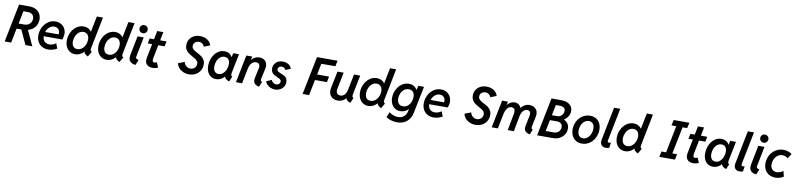

<svg xmlns="http://www.w3.org/2000/svg" viewBox="5 -2050 14756 3562"><g transform="rotate(10 7383.0 -269.0)"><path d="M170.9 -719.7H367.2Q432.1 -719.7 483.2 -695.1Q534.2 -670.4 563.2 -623.5Q592.3 -576.7 592.3 -512.7Q592.3 -457 570.3 -410.9Q548.3 -364.7 508.3 -332.3Q468.3 -299.8 414.6 -284.7L547.4 0H418L292.5 -272.5H203.6L148.9 0H26.9ZM331.1 -371.6Q372.6 -371.6 404.8 -389.2Q437 -406.7 454.6 -437.3Q472.2 -467.8 472.2 -505.4Q472.2 -540 457.5 -564Q442.9 -587.9 417.5 -599.9Q392.1 -611.8 360.4 -611.8H272L223.6 -371.6Z M621.6 -220.7Q621.6 -300.3 657 -371.3Q692.4 -442.4 754.4 -485.6Q816.4 -528.8 893.1 -528.8Q953.1 -528.8 999 -502.2Q1044.9 -475.6 1070.1 -429.7Q1095.2 -383.8 1095.2 -328.6Q1095.2 -302.7 1089.1 -272.5Q1083 -242.2 1074.2 -220.7H722.7Q724.1 -181.6 739.5 -151.9Q754.9 -122.1 783.2 -105.5Q811.5 -88.9 850.1 -88.9Q884.3 -88.9 917.7 -100.8Q951.2 -112.8 974.6 -132.3L1011.2 -39.1Q975.6 -17.1 933.1 -4.6Q890.6 7.8 846.2 7.8Q778.3 7.8 727.5 -21Q676.8 -49.8 649.2 -101.6Q621.6 -153.3 621.6 -220.7ZM988.3 -302.2Q991.7 -315.9 991.7 -329.6Q991.7 -358.4 978.5 -381.3Q965.3 -404.3 941.7 -417.5Q918 -430.7 887.2 -430.7Q835 -430.7 794.4 -394.5Q753.9 -358.4 734.9 -302.2Z M1518.6 -69.3H1516.6Q1482.9 -32.7 1441.2 -12.5Q1399.4 7.8 1352.1 7.8Q1296.9 7.8 1252.7 -20.3Q1208.5 -48.3 1183.6 -99.6Q1158.7 -150.9 1158.7 -217.8Q1158.7 -296.9 1193.1 -368.7Q1227.5 -440.4 1288.6 -484.6Q1349.6 -528.8 1424.3 -528.8Q1471.7 -528.8 1508.3 -510Q1544.9 -491.2 1568.8 -457H1571.8L1630.4 -752H1746.1L1627.9 -158.7Q1624.5 -139.2 1624.5 -130.4Q1624.5 -116.2 1630.9 -106.9Q1637.2 -97.7 1652.3 -90.3L1594.2 7.3Q1560.1 -9.3 1541.5 -27.3Q1522.9 -45.4 1518.6 -69.3ZM1544.9 -299.8Q1544.9 -358.4 1516.1 -393.1Q1487.3 -427.7 1437 -427.7Q1389.2 -427.7 1351.6 -397.5Q1314 -367.2 1293.2 -318.8Q1272.5 -270.5 1272.5 -218.8Q1272.5 -160.2 1300 -126.7Q1327.6 -93.3 1377.4 -93.3Q1425.3 -93.3 1463.6 -123.3Q1502 -153.3 1523.4 -200.9Q1544.9 -248.5 1544.9 -299.8Z M2113.3 -69.3H2111.3Q2077.6 -32.7 2035.9 -12.5Q1994.1 7.8 1946.8 7.8Q1891.6 7.8 1847.4 -20.3Q1803.2 -48.3 1778.3 -99.6Q1753.4 -150.9 1753.4 -217.8Q1753.4 -296.9 1787.8 -368.7Q1822.3 -440.4 1883.3 -484.6Q1944.3 -528.8 2019 -528.8Q2066.4 -528.8 2103 -510Q2139.6 -491.2 2163.6 -457H2166.5L2225.1 -752H2340.8L2222.7 -158.7Q2219.2 -139.2 2219.2 -130.4Q2219.2 -116.2 2225.6 -106.9Q2231.9 -97.7 2247.1 -90.3L2189 7.3Q2154.8 -9.3 2136.2 -27.3Q2117.7 -45.4 2113.3 -69.3ZM2139.6 -299.8Q2139.6 -358.4 2110.8 -393.1Q2082 -427.7 2031.7 -427.7Q1983.9 -427.7 1946.3 -397.5Q1908.7 -367.2 1887.9 -318.8Q1867.2 -270.5 1867.2 -218.8Q1867.2 -160.2 1894.8 -126.7Q1922.4 -93.3 1972.2 -93.3Q2020 -93.3 2058.3 -123.3Q2096.7 -153.3 2118.2 -200.9Q2139.6 -248.5 2139.6 -299.8Z M2361.8 -113.8Q2361.8 -135.3 2367.2 -162.1L2438.5 -521H2554.7L2480.5 -147.9Q2479 -141.6 2479 -136.2Q2479 -115.2 2494.1 -106Q2509.3 -96.7 2533.2 -92.3L2492.2 7.8Q2424.3 0.5 2393.1 -30.3Q2361.8 -61 2361.8 -113.8ZM2447.8 -671.4Q2447.8 -692.4 2458 -710Q2468.3 -727.5 2485.8 -737.8Q2503.4 -748 2524.9 -748Q2545.9 -748 2563.7 -737.8Q2581.5 -727.5 2591.8 -710Q2602.1 -692.4 2602.1 -671.4Q2602.1 -650.4 2591.8 -632.6Q2581.5 -614.7 2563.7 -604.5Q2545.9 -594.2 2524.9 -594.2Q2503.4 -594.2 2485.8 -604.5Q2468.3 -614.7 2458 -632.6Q2447.8 -650.4 2447.8 -671.4Z M2671.9 -117.2Q2671.9 -133.8 2675.8 -154.3L2729.5 -425.3H2646.5L2666.5 -521H2748.5L2780.3 -681.2H2895.5L2863.8 -521H2983.4L2963.9 -425.3H2845.2L2793.9 -165Q2791.5 -153.3 2791.5 -140.1Q2791.5 -118.2 2801 -107.2Q2810.5 -96.2 2829.1 -96.2Q2841.3 -96.2 2853.8 -100.6Q2866.2 -105 2875 -110.8L2914.1 -16.6Q2894 -6.3 2867.2 0.2Q2840.3 6.8 2814 6.8Q2744.1 6.8 2708 -27.1Q2671.9 -61 2671.9 -117.2Z M3263.7 -160.2 3382.8 -206.1Q3386.2 -178.2 3403.8 -154.1Q3421.4 -129.9 3448.2 -115.5Q3475.1 -101.1 3505.9 -101.1Q3536.6 -101.1 3562.3 -116Q3587.9 -130.9 3602.8 -156Q3617.7 -181.2 3617.7 -210Q3617.7 -237.8 3603.3 -258.3Q3588.9 -278.8 3567.1 -293.5Q3545.4 -308.1 3507.3 -328.6Q3459 -355 3429 -376.7Q3398.9 -398.4 3377.7 -434.1Q3356.4 -469.7 3356.4 -521.5Q3356.4 -582 3386 -628.9Q3415.5 -675.8 3467.3 -701.7Q3519 -727.5 3583.5 -727.5Q3638.2 -727.5 3683.1 -709.2Q3728 -690.9 3756.6 -659.2Q3785.2 -627.4 3793.9 -588.9L3680.2 -544.4Q3675.8 -563 3662.4 -580.1Q3648.9 -597.2 3627.2 -607.9Q3605.5 -618.7 3578.1 -618.7Q3548.8 -618.7 3525.4 -606.2Q3502 -593.8 3488.8 -572.3Q3475.6 -550.8 3475.6 -524.4Q3475.6 -497.1 3490 -477.3Q3504.4 -457.5 3525.4 -443.8Q3546.4 -430.2 3584.5 -410.2Q3633.3 -385.3 3663.8 -363.5Q3694.3 -341.8 3716.1 -305.7Q3737.8 -269.5 3737.8 -216.3Q3737.8 -152.8 3706.5 -101.6Q3675.3 -50.3 3620.6 -21.2Q3565.9 7.8 3498.5 7.8Q3437.5 7.8 3386.7 -15.4Q3335.9 -38.6 3303.7 -77.1Q3271.5 -115.7 3263.7 -160.2Z M3822.8 -210.4Q3822.8 -291.5 3854.7 -365Q3886.7 -438.5 3944.6 -483.6Q4002.4 -528.8 4075.2 -528.8Q4126 -528.8 4164.8 -506.1Q4203.6 -483.4 4222.7 -443.4H4224.6L4240.2 -521H4349.6L4276.9 -159.7Q4272.9 -140.1 4272.9 -127.9Q4272.9 -113.8 4278.8 -104.5Q4284.7 -95.2 4298.3 -90.8L4257.8 7.8Q4222.7 -1 4197.5 -21.2Q4172.4 -41.5 4165.5 -67.4H4164.6Q4101.1 7.8 4008.8 7.8Q3953.6 7.8 3911.4 -19Q3869.1 -45.9 3845.9 -95.5Q3822.8 -145 3822.8 -210.4ZM4196.3 -306.6Q4196.3 -363.3 4169.2 -395.5Q4142.1 -427.7 4094.2 -427.7Q4047.9 -427.7 4012 -398.2Q3976.1 -368.7 3956.5 -320.6Q3937 -272.5 3937 -218.8Q3937 -160.6 3963.4 -127Q3989.7 -93.3 4036.6 -93.3Q4082 -93.3 4118.7 -124.3Q4155.3 -155.3 4175.8 -204.6Q4196.3 -253.9 4196.3 -306.6Z M4711.4 -99.6Q4711.4 -117.7 4715.8 -138.2L4756.3 -326.7Q4759.8 -342.3 4759.8 -357.4Q4759.8 -392.1 4740.2 -411.1Q4720.7 -430.2 4688.5 -430.2Q4657.2 -430.2 4630.4 -412.8Q4603.5 -395.5 4584.7 -364Q4565.9 -332.5 4557.6 -291L4499 0H4382.8L4487.3 -521H4598.6L4585 -454.1H4586.9Q4644 -528.8 4736.3 -528.8Q4779.8 -528.8 4812.5 -511.7Q4845.2 -494.6 4863.3 -463.1Q4881.3 -431.6 4881.3 -389.6Q4881.3 -367.2 4876.5 -344.7L4835.4 -153.8Q4831.1 -134.8 4831.1 -122.6Q4831.1 -107.9 4837.6 -100.6Q4844.2 -93.3 4859.4 -90.3L4819.3 8.3Q4763.2 -2.9 4737.3 -30.3Q4711.4 -57.6 4711.4 -99.6Z M4932.6 -114.7 5032.2 -157.7Q5037.6 -140.1 5051.3 -124.3Q5064.9 -108.4 5084 -98.9Q5103 -89.4 5123.5 -89.4Q5144 -89.4 5161.1 -98.4Q5178.2 -107.4 5188.5 -122.8Q5198.7 -138.2 5198.7 -155.8Q5198.7 -172.4 5188.7 -184.6Q5178.7 -196.8 5163.6 -205.1Q5148.4 -213.4 5122.1 -224.6Q5084 -240.7 5059.3 -255.9Q5034.7 -271 5017.1 -298.3Q4999.5 -325.7 4999.5 -367.7Q4999.5 -415.5 5022.7 -452.1Q5045.9 -488.8 5086.2 -508.8Q5126.5 -528.8 5176.8 -528.8Q5220.2 -528.8 5254.9 -514.2Q5289.6 -499.5 5311.8 -475.3Q5334 -451.2 5342.8 -422.9L5246.6 -382.3Q5236.8 -403.3 5218.3 -417.7Q5199.7 -432.1 5171.9 -432.1Q5151.4 -432.1 5135 -423.3Q5118.7 -414.6 5109.9 -400.4Q5101.1 -386.2 5101.1 -370.1Q5101.1 -353 5111.3 -341.1Q5121.6 -329.1 5137 -321.5Q5152.3 -314 5180.2 -302.7Q5219.2 -287.6 5244.1 -273.2Q5269 -258.8 5286.9 -232.4Q5304.7 -206.1 5304.7 -164.6Q5304.7 -115.7 5280 -76.4Q5255.4 -37.1 5212.6 -14.6Q5169.9 7.8 5118.2 7.8Q5073.2 7.8 5033.9 -9Q4994.6 -25.9 4968 -54Q4941.4 -82 4932.6 -114.7Z M5783.7 -719.7H6170.9L6148.9 -611.8H5883.8L5841.8 -402.8H6066.9L6045.4 -294.9H5820.3L5761.2 0H5639.2Z M6134.3 -152.3Q6134.3 -173.8 6139.6 -201.7L6204.1 -521H6320.3L6257.8 -206.1Q6254.4 -189.5 6254.4 -173.8Q6254.4 -134.8 6276.1 -113.8Q6297.9 -92.8 6333 -92.8Q6364.3 -92.8 6389.2 -108.9Q6414.1 -125 6430.4 -152.1Q6446.8 -179.2 6453.6 -212.4L6516.1 -521H6632.8L6560.1 -158.7Q6556.6 -140.1 6556.6 -129.4Q6556.6 -114.7 6562.3 -105.2Q6567.9 -95.7 6581.1 -90.8L6540.5 7.8Q6503.9 -2 6482.2 -19.8Q6460.4 -37.6 6454.1 -61.5H6452.6Q6424.3 -28.8 6386.2 -10.5Q6348.1 7.8 6301.3 7.8Q6254.4 7.8 6216.3 -11.2Q6178.2 -30.3 6156.2 -66.4Q6134.3 -102.5 6134.3 -152.3Z M7042 -69.3H7040Q7006.3 -32.7 6964.6 -12.5Q6922.9 7.8 6875.5 7.8Q6820.3 7.8 6776.1 -20.3Q6731.9 -48.3 6707 -99.6Q6682.1 -150.9 6682.1 -217.8Q6682.1 -296.9 6716.6 -368.7Q6751 -440.4 6812 -484.6Q6873 -528.8 6947.8 -528.8Q6995.1 -528.8 7031.7 -510Q7068.4 -491.2 7092.3 -457H7095.2L7153.8 -752H7269.5L7151.4 -158.7Q7147.9 -139.2 7147.9 -130.4Q7147.9 -116.2 7154.3 -106.9Q7160.6 -97.7 7175.8 -90.3L7117.7 7.3Q7083.5 -9.3 7064.9 -27.3Q7046.4 -45.4 7042 -69.3ZM7068.4 -299.8Q7068.4 -358.4 7039.6 -393.1Q7010.7 -427.7 6960.4 -427.7Q6912.6 -427.7 6875 -397.5Q6837.4 -367.2 6816.7 -318.8Q6795.9 -270.5 6795.9 -218.8Q6795.9 -160.2 6823.5 -126.7Q6851.1 -93.3 6900.9 -93.3Q6948.7 -93.3 6987.1 -123.3Q7025.4 -153.3 7046.9 -200.9Q7068.4 -248.5 7068.4 -299.8Z M7247.1 151.4 7288.6 52.2Q7305.2 67.9 7332.8 82.3Q7360.4 96.7 7393.3 105.5Q7426.3 114.3 7457 114.3Q7498 114.3 7532.5 97.9Q7566.9 81.5 7590.1 51.3Q7613.3 21 7621.6 -20L7630.9 -63H7628.9Q7597.2 -32.7 7558.3 -16.4Q7519.5 0 7477.1 0Q7422.9 0 7379.4 -26.9Q7335.9 -53.7 7311 -103.3Q7286.1 -152.8 7286.1 -218.8Q7286.1 -298.8 7320.6 -370.4Q7355 -441.9 7415.8 -485.4Q7476.6 -528.8 7551.8 -528.8Q7602.5 -528.8 7642.3 -506.6Q7682.1 -484.4 7705.6 -442.9H7709.5L7725.1 -521H7834L7731.4 -14.2Q7716.8 59.1 7678 110.4Q7639.2 161.6 7582.5 187.7Q7525.9 213.9 7456.5 213.9Q7414.6 213.9 7373.5 205.1Q7332.5 196.3 7299.6 181.9Q7266.6 167.5 7247.1 151.4ZM7675.8 -303.2Q7675.8 -363.3 7646 -396Q7616.2 -428.7 7564.9 -428.7Q7516.1 -428.7 7478.8 -399.7Q7441.4 -370.6 7420.9 -323.7Q7400.4 -276.9 7400.4 -225.1Q7400.4 -166 7429.4 -131.6Q7458.5 -97.2 7510.7 -97.2Q7559.1 -97.2 7596.9 -126.7Q7634.8 -156.2 7655.3 -203.9Q7675.8 -251.5 7675.8 -303.2Z M7882.8 -220.7Q7882.8 -300.3 7918.2 -371.3Q7953.6 -442.4 8015.6 -485.6Q8077.6 -528.8 8154.3 -528.8Q8214.4 -528.8 8260.3 -502.2Q8306.2 -475.6 8331.3 -429.7Q8356.4 -383.8 8356.4 -328.6Q8356.4 -302.7 8350.3 -272.5Q8344.2 -242.2 8335.4 -220.7H7983.9Q7985.4 -181.6 8000.7 -151.9Q8016.1 -122.1 8044.4 -105.5Q8072.8 -88.9 8111.3 -88.9Q8145.5 -88.9 8179 -100.8Q8212.4 -112.8 8235.8 -132.3L8272.5 -39.1Q8236.8 -17.1 8194.3 -4.6Q8151.9 7.8 8107.4 7.8Q8039.6 7.8 7988.8 -21Q7938 -49.8 7910.4 -101.6Q7882.8 -153.3 7882.8 -220.7ZM8249.5 -302.2Q8252.9 -315.9 8252.9 -329.6Q8252.9 -358.4 8239.7 -381.3Q8226.6 -404.3 8202.9 -417.5Q8179.2 -430.7 8148.4 -430.7Q8096.2 -430.7 8055.7 -394.5Q8015.1 -358.4 7996.1 -302.2Z M8660.6 -160.2 8779.8 -206.1Q8783.2 -178.2 8800.8 -154.1Q8818.4 -129.9 8845.2 -115.5Q8872.1 -101.1 8902.8 -101.1Q8933.6 -101.1 8959.2 -116Q8984.9 -130.9 8999.8 -156Q9014.6 -181.2 9014.6 -210Q9014.6 -237.8 9000.2 -258.3Q8985.8 -278.8 8964.1 -293.5Q8942.4 -308.1 8904.3 -328.6Q8856 -355 8825.9 -376.7Q8795.9 -398.4 8774.7 -434.1Q8753.4 -469.7 8753.4 -521.5Q8753.4 -582 8783 -628.9Q8812.5 -675.8 8864.3 -701.7Q8916 -727.5 8980.5 -727.5Q9035.2 -727.5 9080.1 -709.2Q9125 -690.9 9153.6 -659.2Q9182.1 -627.4 9190.9 -588.9L9077.1 -544.4Q9072.8 -563 9059.3 -580.1Q9045.9 -597.2 9024.2 -607.9Q9002.4 -618.7 8975.1 -618.7Q8945.8 -618.7 8922.4 -606.2Q8898.9 -593.8 8885.7 -572.3Q8872.6 -550.8 8872.6 -524.4Q8872.6 -497.1 8887 -477.3Q8901.4 -457.5 8922.4 -443.8Q8943.4 -430.2 8981.4 -410.2Q9030.3 -385.3 9060.8 -363.5Q9091.3 -341.8 9113 -305.7Q9134.8 -269.5 9134.8 -216.3Q9134.8 -152.8 9103.5 -101.6Q9072.3 -50.3 9017.6 -21.2Q8962.9 7.8 8895.5 7.8Q8834.5 7.8 8783.7 -15.4Q8732.9 -38.6 8700.7 -77.1Q8668.5 -115.7 8660.6 -160.2Z M9811.5 -99.1Q9811.5 -119.1 9815.9 -138.7L9855.5 -329.1Q9859.4 -346.2 9859.4 -363.3Q9859.4 -396 9842.8 -413.3Q9826.2 -430.7 9795.9 -430.7Q9746.6 -430.7 9714.8 -388.4Q9683.1 -346.2 9671.9 -284.2L9619.1 0H9503.4L9564 -323.7Q9566.9 -340.8 9566.9 -355.5Q9566.9 -392.1 9548.6 -411.4Q9530.3 -430.7 9499 -430.7Q9452.1 -430.7 9419.7 -388.7Q9387.2 -346.7 9374 -282.2L9317.4 0H9201.2L9305.7 -521H9416L9402.3 -455.6H9404.8Q9431.6 -492.2 9467 -510.7Q9502.4 -529.3 9543.9 -529.3Q9585.9 -529.3 9617.4 -507.1Q9648.9 -484.9 9663.1 -447.3H9664.6Q9693.4 -484.9 9732.9 -507.1Q9772.5 -529.3 9821.3 -529.3Q9867.2 -529.3 9902.6 -511.2Q9938 -493.2 9958 -459.5Q9978 -425.8 9978 -380.9Q9978 -357.4 9973.1 -334.5L9935.1 -154.3Q9931.2 -135.7 9931.2 -124.5Q9931.2 -109.4 9937.7 -101.8Q9944.3 -94.2 9959.5 -90.8L9918.9 7.8Q9859.9 -5.4 9835.7 -33Q9811.5 -60.5 9811.5 -99.1Z M10201.2 -719.7H10389.6Q10452.6 -719.7 10500.5 -699Q10548.3 -678.2 10574.7 -640.1Q10601.1 -602.1 10601.1 -551.8Q10601.1 -498 10572 -450.7Q10543 -403.3 10494.1 -373Q10542 -354.5 10570.1 -315.2Q10598.1 -275.9 10598.1 -218.8Q10598.1 -158.2 10566.4 -108.2Q10534.7 -58.1 10479.5 -29.1Q10424.3 0 10357.4 0H10056.6ZM10349.6 -106.4Q10387.7 -106.4 10417 -122.1Q10446.3 -137.7 10462.4 -165Q10478.5 -192.4 10478.5 -226.6Q10478.5 -270.5 10450.9 -294.4Q10423.3 -318.4 10372.6 -318.4H10242.2L10199.7 -106.4ZM10368.7 -415Q10400.4 -415 10426 -432.1Q10451.7 -449.2 10466.3 -476.8Q10481 -504.4 10481 -533.2Q10481 -572.3 10453.6 -592.8Q10426.3 -613.3 10376 -613.3H10301.8L10261.7 -415Z M10686 -224.6Q10686 -304.7 10721.9 -374.8Q10757.8 -444.8 10821.8 -486.8Q10885.7 -528.8 10964.8 -528.8Q11029.8 -528.8 11077.9 -499.8Q11126 -470.7 11151.6 -419.2Q11177.2 -367.7 11177.2 -300.8Q11177.2 -220.7 11141.1 -149.7Q11105 -78.6 11041.3 -35.4Q10977.5 7.8 10898.4 7.8Q10834 7.8 10785.9 -22Q10737.8 -51.8 10711.9 -104.7Q10686 -157.7 10686 -224.6ZM11064 -300.3Q11064 -358.9 11036.4 -393.3Q11008.8 -427.7 10958.5 -427.7Q10911.1 -427.7 10874.8 -397.9Q10838.4 -368.2 10818.8 -320.6Q10799.3 -272.9 10799.3 -222.2Q10799.3 -163.1 10826.2 -128.2Q10853 -93.3 10903.3 -93.3Q10950.2 -93.3 10986.8 -123.5Q11023.4 -153.8 11043.7 -201.7Q11064 -249.5 11064 -300.3Z M11246.6 -92.8Q11246.6 -108.9 11250.5 -129.9L11374.5 -752H11491.2L11368.2 -139.2Q11366.7 -131.3 11366.7 -125Q11366.7 -96.2 11395.5 -96.2Q11410.6 -96.2 11429.7 -102.5L11414.6 -2.9Q11401.9 2 11385.3 4.6Q11368.7 7.3 11353 7.3Q11303.2 7.3 11274.9 -19Q11246.6 -45.4 11246.6 -92.8Z M11879.4 -69.3H11877.4Q11843.8 -32.7 11802 -12.5Q11760.3 7.8 11712.9 7.8Q11657.7 7.8 11613.5 -20.3Q11569.3 -48.3 11544.4 -99.6Q11519.5 -150.9 11519.5 -217.8Q11519.5 -296.9 11554 -368.7Q11588.4 -440.4 11649.4 -484.6Q11710.4 -528.8 11785.2 -528.8Q11832.5 -528.8 11869.1 -510Q11905.8 -491.2 11929.7 -457H11932.6L11991.2 -752H12106.9L11988.8 -158.7Q11985.4 -139.2 11985.4 -130.4Q11985.4 -116.2 11991.7 -106.9Q11998 -97.7 12013.2 -90.3L11955.1 7.3Q11920.9 -9.3 11902.3 -27.3Q11883.8 -45.4 11879.4 -69.3ZM11905.8 -299.8Q11905.8 -358.4 11877 -393.1Q11848.1 -427.7 11797.9 -427.7Q11750 -427.7 11712.4 -397.5Q11674.8 -367.2 11654.1 -318.8Q11633.3 -270.5 11633.3 -218.8Q11633.3 -160.2 11660.9 -126.7Q11688.5 -93.3 11738.3 -93.3Q11786.1 -93.3 11824.5 -123.3Q11862.8 -153.3 11884.3 -200.9Q11905.8 -248.5 11905.8 -299.8Z M12381.8 -105H12468.3L12570.3 -614.7H12479.5L12503.4 -719.7H12798.8L12774.9 -614.7H12689L12585.9 -105H12675.3L12653.8 0H12358.4Z M12858.4 -117.2Q12858.4 -133.8 12862.3 -154.3L12916 -425.3H12833L12853 -521H12935.1L12966.8 -681.2H13082L13050.3 -521H13169.9L13150.4 -425.3H13031.7L12980.5 -165Q12978 -153.3 12978 -140.1Q12978 -118.2 12987.5 -107.2Q12997.1 -96.2 13015.6 -96.2Q13027.8 -96.2 13040.3 -100.6Q13052.7 -105 13061.5 -110.8L13100.6 -16.6Q13080.6 -6.3 13053.7 0.2Q13026.9 6.8 13000.5 6.8Q12930.7 6.8 12894.5 -27.1Q12858.4 -61 12858.4 -117.2Z M13184.6 -210.4Q13184.6 -291.5 13216.6 -365Q13248.5 -438.5 13306.4 -483.6Q13364.3 -528.8 13437 -528.8Q13487.8 -528.8 13526.6 -506.1Q13565.4 -483.4 13584.5 -443.4H13586.4L13602.1 -521H13711.4L13638.7 -159.7Q13634.8 -140.1 13634.8 -127.9Q13634.8 -113.8 13640.6 -104.5Q13646.5 -95.2 13660.2 -90.8L13619.6 7.8Q13584.5 -1 13559.3 -21.2Q13534.2 -41.5 13527.3 -67.4H13526.4Q13462.9 7.8 13370.6 7.8Q13315.4 7.8 13273.2 -19Q13231 -45.9 13207.8 -95.5Q13184.6 -145 13184.6 -210.4ZM13558.1 -306.6Q13558.1 -363.3 13531 -395.5Q13503.9 -427.7 13456.1 -427.7Q13409.7 -427.7 13373.8 -398.2Q13337.9 -368.7 13318.4 -320.6Q13298.8 -272.5 13298.8 -218.8Q13298.8 -160.6 13325.2 -127Q13351.6 -93.3 13398.4 -93.3Q13443.8 -93.3 13480.5 -124.3Q13517.1 -155.3 13537.6 -204.6Q13558.1 -253.9 13558.1 -306.6Z M13766.1 -92.8Q13766.1 -108.9 13770 -129.9L13894 -752H14010.7L13887.7 -139.2Q13886.2 -131.3 13886.2 -125Q13886.2 -96.2 13915 -96.2Q13930.2 -96.2 13949.2 -102.5L13934.1 -2.9Q13921.4 2 13904.8 4.6Q13888.2 7.3 13872.6 7.3Q13822.8 7.3 13794.4 -19Q13766.1 -45.4 13766.1 -92.8Z M14055.7 -113.8Q14055.7 -135.3 14061 -162.1L14132.3 -521H14248.5L14174.3 -147.9Q14172.9 -141.6 14172.9 -136.2Q14172.9 -115.2 14188 -106Q14203.1 -96.7 14227.1 -92.3L14186 7.8Q14118.2 0.5 14086.9 -30.3Q14055.7 -61 14055.7 -113.8ZM14141.6 -671.4Q14141.6 -692.4 14151.9 -710Q14162.1 -727.5 14179.7 -737.8Q14197.3 -748 14218.8 -748Q14239.7 -748 14257.6 -737.8Q14275.4 -727.5 14285.6 -710Q14295.9 -692.4 14295.9 -671.4Q14295.9 -650.4 14285.6 -632.6Q14275.4 -614.7 14257.6 -604.5Q14239.7 -594.2 14218.8 -594.2Q14197.3 -594.2 14179.7 -604.5Q14162.1 -614.7 14151.9 -632.6Q14141.6 -650.4 14141.6 -671.4Z M14318.8 -222.7Q14318.8 -305.2 14356.2 -375.5Q14393.6 -445.8 14459.7 -487.3Q14525.9 -528.8 14607.9 -528.8Q14655.8 -528.8 14698.5 -513.7Q14741.2 -498.5 14765.1 -477.5L14707 -386.2Q14692.4 -404.3 14662.6 -415.5Q14632.8 -426.8 14601.6 -426.8Q14553.7 -426.8 14515.1 -397.9Q14476.6 -369.1 14454.8 -322.5Q14433.1 -275.9 14433.1 -225.1Q14433.1 -187 14447 -158.4Q14460.9 -129.9 14487.3 -114Q14513.7 -98.1 14549.8 -98.1Q14581.5 -98.1 14615.5 -111.3Q14649.4 -124.5 14671.9 -143.1L14698.2 -40.5Q14666 -18.6 14626 -6.3Q14585.9 5.9 14544.9 5.9Q14480 5.9 14428.5 -22Q14377 -49.8 14347.9 -101.6Q14318.8 -153.3 14318.8 -222.7Z"/></g></svg>

Font: Reddit Sans Fudge SmBold Italic
Style: Regular
Weight: 600
Italic angle: -11.25°
Designer: Stephen Hutchings
Version: Version 1.013